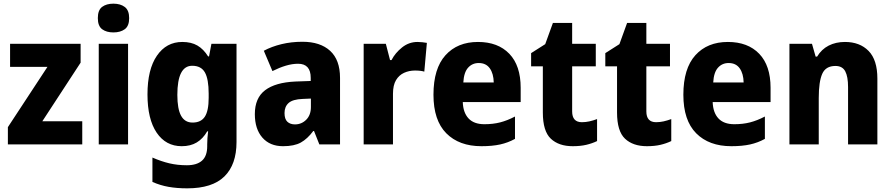

<svg xmlns="http://www.w3.org/2000/svg" viewBox="-20 -788 4872 1048"><path d="M429 0H23V-94L239 -423H35V-549H420V-446L211 -126H429Z M599 -768Q637 -768 661 -750Q685 -732 685 -689Q685 -646 661 -628.5Q637 -611 599 -611Q561 -611 537.5 -628.5Q514 -646 514 -689Q514 -733 537.5 -750.5Q561 -768 599 -768ZM679 -549V0H519V-549Z M975 -559Q1024 -559 1057.5 -539.5Q1091 -520 1116 -480H1121L1134 -549H1271V-13Q1271 110 1205 175Q1139 240 1002 240Q946 240 900.5 232Q855 224 812 205V72Q860 93 904.5 103.5Q949 114 1000 114Q1054 114 1082.5 89Q1111 64 1111 10V1Q1111 -33 1116 -71H1111Q1088 -31 1054 -10.5Q1020 10 972 10Q885 10 835 -64Q785 -138 785 -273Q785 -409 836.5 -484Q888 -559 975 -559ZM1029 -429Q948 -429 948 -270Q948 -193 968.5 -156Q989 -119 1031 -119Q1077 -119 1098 -151Q1119 -183 1119 -254V-277Q1119 -356 1098.5 -392.5Q1078 -429 1029 -429Z M1631 -560Q1728 -560 1782 -510.5Q1836 -461 1836 -363V0H1723L1694 -73H1690Q1658 -30 1622 -10Q1586 10 1525 10Q1453 10 1412 -37Q1371 -84 1371 -165Q1371 -253 1427 -295.5Q1483 -338 1592 -343L1676 -346V-363Q1676 -440 1607 -440Q1575 -440 1540 -429.5Q1505 -419 1467 -400L1420 -511Q1463 -534 1516.5 -547Q1570 -560 1631 -560ZM1632 -248Q1578 -246 1555.5 -226Q1533 -206 1533 -171Q1533 -138 1548.5 -123.5Q1564 -109 1590 -109Q1626 -109 1651.5 -134.5Q1677 -160 1677 -204V-250Z M2259 -559Q2271 -559 2285 -557.5Q2299 -556 2310 -554L2296 -397Q2277 -403 2245 -403Q2213 -403 2185.5 -390.5Q2158 -378 2141.5 -350.5Q2125 -323 2125 -276V0H1965V-549H2086L2109 -460H2117Q2137 -499 2174.5 -529Q2212 -559 2259 -559Z M2589 -559Q2698 -559 2760 -494.5Q2822 -430 2822 -309V-231H2506Q2508 -173 2537.5 -141.5Q2567 -110 2624 -110Q2671 -110 2710 -120Q2749 -130 2791 -152V-30Q2753 -9 2710 0.5Q2667 10 2608 10Q2486 10 2416 -60.5Q2346 -131 2346 -271Q2346 -414 2411.5 -486.5Q2477 -559 2589 -559ZM2593 -444Q2558 -444 2535 -418.5Q2512 -393 2509 -338H2675Q2674 -386 2653.5 -415Q2633 -444 2593 -444Z M3156 -121Q3177 -121 3197 -125.5Q3217 -130 3239 -138V-18Q3212 -5 3180 2.5Q3148 10 3106 10Q3030 10 2986.5 -31Q2943 -72 2943 -174V-426H2879V-498L2956 -547L2998 -663H3103V-549H3232V-426H3103V-180Q3103 -121 3156 -121Z M3561 -121Q3582 -121 3602 -125.5Q3622 -130 3644 -138V-18Q3617 -5 3585 2.5Q3553 10 3511 10Q3435 10 3391.5 -31Q3348 -72 3348 -174V-426H3284V-498L3361 -547L3403 -663H3508V-549H3637V-426H3508V-180Q3508 -121 3561 -121Z M3953 -559Q4062 -559 4124 -494.5Q4186 -430 4186 -309V-231H3870Q3872 -173 3901.5 -141.5Q3931 -110 3988 -110Q4035 -110 4074 -120Q4113 -130 4155 -152V-30Q4117 -9 4074 0.5Q4031 10 3972 10Q3850 10 3780 -60.5Q3710 -131 3710 -271Q3710 -414 3775.5 -486.5Q3841 -559 3953 -559ZM3957 -444Q3922 -444 3899 -418.5Q3876 -393 3873 -338H4039Q4038 -386 4017.5 -415Q3997 -444 3957 -444Z M4592 -559Q4673 -559 4721 -510Q4769 -461 4769 -359V0H4609V-313Q4609 -370 4593.5 -399Q4578 -428 4540 -428Q4487 -428 4468 -385Q4449 -342 4449 -253V0H4289V-549H4412L4432 -479H4440Q4464 -519 4503 -539Q4542 -559 4592 -559Z"/></svg>

Font: Noto Sans Armenian SemiCondensed ExtraBold
Style: Regular
Weight: 800
Width: 4
Designer: Monotype Design Team
Foundry: Monotype Imaging Inc.
Version: Version 2.008; ttfautohint (v1.8.4.7-5d5b)